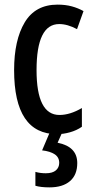

<svg xmlns="http://www.w3.org/2000/svg" viewBox="-20 -570 402 830"><path d="M227 10Q41 10 41 -267Q41 -397 87 -473.5Q133 -550 229 -550Q263 -550 290.5 -542.5Q318 -535 341 -522L313 -444Q272 -466 236 -466Q138 -466 138 -267Q138 -73 237 -73Q283 -73 334 -103V-22Q311 -6 282 2Q253 10 227 10ZM314 135Q314 186 282.5 213Q251 240 194 240Q156 240 133 233V173Q154 179 178 179Q207 179 221.5 166.5Q236 154 236 134Q236 110 216.5 97Q197 84 162 80L196 0H250L229 47Q314 64 314 135Z"/></svg>

Font: Noto Sans ExtraCondensed Medium
Style: Regular
Weight: 500
Width: 2
Designer: Monotype Design Team
Foundry: Monotype Imaging Inc.
Version: Version 2.013; ttfautohint (v1.8.4.7-5d5b)